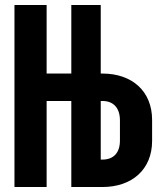

<svg xmlns="http://www.w3.org/2000/svg" viewBox="-20 -750 640 770"><path d="M38 0H167V-345H266V0H391C509 0 590 -70 590 -185V-269C590 -385 509 -455 391 -455H384V-730H266V-455H167V-730H38ZM384 -110V-345H391C435 -345 461 -317 461 -267V-186C461 -138 436 -110 391 -110Z"/></svg>

Font: JetBrains Mono ExtraBold
Style: Regular
Weight: 800
Monospace: yes
Designer: Philipp Nurullin, Konstantin Bulenkov
Foundry: JetBrains
Version: Version 2.305